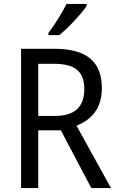

<svg xmlns="http://www.w3.org/2000/svg" viewBox="-20 -964 603 984"><path d="M424 -934V-944H321C299 -899 261 -838 228 -795V-784H284C329 -820 399 -895 424 -934ZM259 -714H88V0H176V-296H292L448 0H549L372 -320C446 -349 502 -405 502 -512C502 -647 425 -714 259 -714ZM256 -637C362 -637 412 -600 412 -508C412 -417 364 -370 263 -370H176V-637Z"/></svg>

Font: Noto Sans Myanmar UI SemiCondensed
Style: Regular
Weight: 400
Width: 4
Designer: Monotype Design Team
Foundry: Monotype Imaging Inc.
Version: Version 2.103